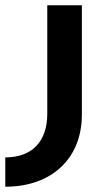

<svg xmlns="http://www.w3.org/2000/svg" viewBox="-70 -519 380 727"><path d="M-50 188C126 188 240 81 240 -85V-499H109V-88C109 17 51 77 -50 77Z"/></svg>

Font: Hejaz SemiBold
Style: Regular
Weight: 600
Designer: Bandar Raffah (Arabic) and Santiago Orozco (Latin)
Foundry: Caramella and Typemade
Version: Version 1.010;hotconv 1.0.109;makeotfexe 2.5.65596